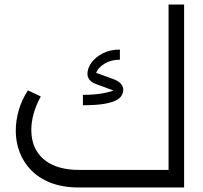

<svg xmlns="http://www.w3.org/2000/svg" viewBox="-20 -832 901 852"><path d="M331 0Q259 0 206 -20.5Q153 -41 118.5 -76.5Q84 -112 67 -157Q50 -202 50 -251Q50 -298 63.5 -344Q77 -390 104 -431L161 -404Q140 -366 129.5 -328.5Q119 -291 119 -256Q119 -200 144 -160Q169 -120 216.5 -99Q264 -78 331 -78H728V-812H797V0ZM348 -365V-411Q398 -411 436 -418Q474 -425 492 -434L490 -428L406 -459Q385 -467 376.5 -479Q368 -491 368 -504Q368 -529 385.5 -553.5Q403 -578 435.5 -595Q468 -612 512 -612V-567Q480 -567 455.5 -555.5Q431 -544 417 -526.5Q403 -509 403 -491L384 -517L483 -481Q507 -472 517 -459.5Q527 -447 527 -434Q527 -422 520.5 -409.5Q514 -397 495.5 -387Q477 -377 441.5 -371Q406 -365 348 -365Z"/></svg>

Font: Alexandria Light
Style: Regular
Weight: 300
Designer: Mohamed Gaber
Foundry: Kief Type Foundry
Version: Version 5.100